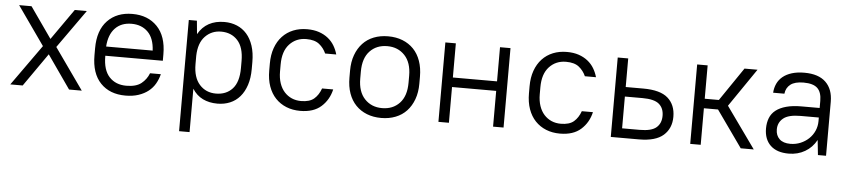

<svg xmlns="http://www.w3.org/2000/svg" viewBox="-43 -756 5325 1204"><g transform="rotate(5 2620.0 -153.5)"><path d="M249 -209 103 0H25L208 -257L37 -500H115L251 -306L387 -500H463L292 -259L475 0H395Z M750 7Q651 7 593 -53.5Q535 -114 535 -228V-272Q535 -385 593.5 -446Q652 -507 750 -507Q848 -507 906.5 -446Q965 -385 965 -272V-231H603V-228Q603 -141 643 -98Q683 -55 750 -55Q812 -55 844.5 -81Q877 -107 892 -146H960Q952 -114 936 -86Q920 -58 894 -37.5Q868 -17 832 -5Q796 7 750 7ZM750 -445Q685 -445 646.5 -404.5Q608 -364 603 -289H896Q892 -367 852.5 -406Q813 -445 750 -445Z M1329 7Q1277 7 1237 -12.5Q1197 -32 1171 -73V200H1105V-500H1156L1164 -416Q1190 -462 1231.5 -484.5Q1273 -507 1329 -507Q1372 -507 1408 -492Q1444 -477 1470 -447.5Q1496 -418 1510.5 -374Q1525 -330 1525 -272V-228Q1525 -171 1510.5 -127Q1496 -83 1470 -53Q1444 -23 1408 -8Q1372 7 1329 7ZM1314 -55Q1379 -55 1418 -97.5Q1457 -140 1457 -228V-272Q1457 -359 1417.5 -402Q1378 -445 1314 -445Q1254 -445 1213.5 -403Q1173 -361 1171 -280V-228Q1171 -144 1211 -99.5Q1251 -55 1314 -55Z M1850 7Q1802 7 1762.5 -9Q1723 -25 1694.5 -55Q1666 -85 1650.5 -128.5Q1635 -172 1635 -228V-272Q1635 -327 1650.5 -370.5Q1666 -414 1694.5 -444.5Q1723 -475 1762.5 -491Q1802 -507 1850 -507Q1892 -507 1924.5 -496Q1957 -485 1981.5 -465.5Q2006 -446 2021.5 -420Q2037 -394 2045 -365H1975Q1960 -399 1931.5 -422Q1903 -445 1850 -445Q1786 -445 1744.5 -400.5Q1703 -356 1703 -272V-228Q1703 -187 1714 -154.5Q1725 -122 1745 -100Q1765 -78 1791.5 -66.5Q1818 -55 1850 -55Q1904 -55 1932 -79Q1960 -103 1975 -145H2045Q2030 -79 1982 -36Q1934 7 1850 7Z M2360 7Q2310 7 2269.5 -9Q2229 -25 2200 -55Q2171 -85 2155.5 -128.5Q2140 -172 2140 -228V-272Q2140 -327 2156 -370.5Q2172 -414 2200.5 -444.5Q2229 -475 2269.5 -491Q2310 -507 2360 -507Q2410 -507 2450.5 -491Q2491 -475 2520 -445Q2549 -415 2564.5 -371Q2580 -327 2580 -272V-228Q2580 -173 2564 -129.5Q2548 -86 2519.5 -55.5Q2491 -25 2450 -9Q2409 7 2360 7ZM2360 -55Q2428 -55 2470 -99.5Q2512 -144 2512 -228V-272Q2512 -355 2469.5 -400Q2427 -445 2360 -445Q2292 -445 2250 -400.5Q2208 -356 2208 -272V-228Q2208 -145 2250.5 -100Q2293 -55 2360 -55Z M3064 -225H2786V0H2720V-500H2786V-285H3064V-500H3130V0H3064Z M3485 7Q3437 7 3397.5 -9Q3358 -25 3329.5 -55Q3301 -85 3285.5 -128.5Q3270 -172 3270 -228V-272Q3270 -327 3285.5 -370.5Q3301 -414 3329.5 -444.5Q3358 -475 3397.5 -491Q3437 -507 3485 -507Q3527 -507 3559.5 -496Q3592 -485 3616.5 -465.5Q3641 -446 3656.5 -420Q3672 -394 3680 -365H3610Q3595 -399 3566.5 -422Q3538 -445 3485 -445Q3421 -445 3379.5 -400.5Q3338 -356 3338 -272V-228Q3338 -187 3349 -154.5Q3360 -122 3380 -100Q3400 -78 3426.5 -66.5Q3453 -55 3485 -55Q3539 -55 3567 -79Q3595 -103 3610 -145H3680Q3665 -79 3617 -36Q3569 7 3485 7Z M3805 -500H3871V-320H3982Q4089 -320 4137 -277.5Q4185 -235 4185 -160Q4185 -87 4136 -43.5Q4087 0 3982 0H3805ZM3871 -260V-60H3982Q4056 -60 4086.5 -86.5Q4117 -113 4117 -160Q4117 -208 4086.5 -234Q4056 -260 3982 -260Z M4460 -230H4371V0H4305V-500H4371V-290H4460L4603 -500H4685L4520 -259L4705 0H4623Z M4925 7Q4850 7 4810 -31.5Q4770 -70 4770 -138Q4770 -174 4781.5 -203.5Q4793 -233 4818.5 -253Q4844 -273 4884 -284Q4924 -295 4980 -295H5094V-340Q5094 -394 5067.5 -419.5Q5041 -445 4980 -445Q4925 -445 4897.5 -423.5Q4870 -402 4866 -365H4795Q4797 -396 4809 -422Q4821 -448 4844 -467Q4867 -486 4901 -496.5Q4935 -507 4980 -507Q5069 -507 5114.5 -463Q5160 -419 5160 -340V0H5109L5099 -94Q5073 -46 5027.5 -19.5Q4982 7 4925 7ZM4930 -55Q4964 -55 4994 -67.5Q5024 -80 5046.5 -101.5Q5069 -123 5081.5 -151.5Q5094 -180 5094 -212V-235H4980Q4903 -235 4870.5 -208Q4838 -181 4838 -138Q4838 -100 4861.5 -77.5Q4885 -55 4930 -55Z"/></g></svg>

Font: Retni Sans
Style: Regular
Weight: 400
Designer: Vitaly Kuzmin
Foundry: ParaType Ltd.
Version: Version 1.00;March 2, 2019;FontCreator 11.5.0.2425 64-bit; t